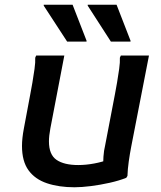

<svg xmlns="http://www.w3.org/2000/svg" viewBox="-20 -780 682 812"><path d="M73 -163Q73 -179 75 -197.5Q77 -216 81 -237L108 -381Q112 -401 117 -430.5Q122 -460 126 -488.5Q130 -517 129 -536L133 -545H252L193 -237Q190 -221 188.5 -207.5Q187 -194 187 -182Q187 -126 219 -104Q251 -82 311 -82Q343 -82 378 -88.5Q413 -95 441 -106L417 -75Q416 -93 417.5 -117.5Q419 -142 425 -167L466 -381Q470 -401 475 -430.5Q480 -460 484 -488.5Q488 -517 487 -536L491 -545H610L535 -160Q529 -129 524.5 -97Q520 -65 519 -36L514 -28Q484 -16 444 -7Q404 2 364.5 7Q325 12 295 12Q229 12 178.5 -5Q128 -22 100.5 -60Q73 -98 73 -163ZM264 -604 165 -756V-760H287L346 -608V-604ZM449 -604 351 -756V-760H473L532 -608V-604Z"/></svg>

Font: Kufam Medium
Style: Italic
Weight: 500
Italic angle: -11°
Designer: Artur Schmal
Foundry: Original Type
Version: Version 1.301; ttfautohint (v1.8.3)